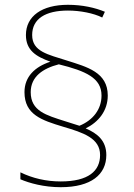

<svg xmlns="http://www.w3.org/2000/svg" viewBox="-20 -872 558 800"><path d="M82 -488C82 -394 154 -371 243 -344C328 -319 397 -296 397 -226C397 -160 349 -116 233 -116C173 -116 116 -129 65 -154V-125C102 -109 163 -92 233 -92C360 -92 423 -145 423 -226C423 -286 386 -316 337 -337C390 -363 429 -410 429 -474C429 -571 343 -593 258 -620C180 -645 114 -657 114 -726C114 -794 170 -828 263 -828C314 -828 370 -817 406 -799L417 -823C376 -840 323 -852 263 -852C155 -852 88 -805 88 -726C88 -662 131 -636 190 -615C126 -594 82 -553 82 -488ZM108 -488C108 -553 159 -587 225 -604C338 -576 403 -547 403 -474C403 -416 367 -371 311 -348L251 -367C173 -392 108 -409 108 -488Z"/></svg>

Font: Noto Sans Telugu UI Thin
Style: Regular
Weight: 100
Designer: Jelle Bosma - Monotype Design Team
Foundry: Monotype Imaging Inc.
Version: Version 2.005